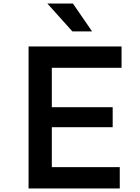

<svg xmlns="http://www.w3.org/2000/svg" viewBox="-20 -1062 790 1082"><path d="M141 0V-800H665V-680H272V-458H615V-345H272V-120H655V0ZM499 -885H388L247 -1042H391Z"/></svg>

Font: Martian Mono SemiExpanded Medium
Style: Regular
Weight: 500
Width: 6
Designer: Roman Shamin
Foundry: Evil Martians
Version: Version 1.000